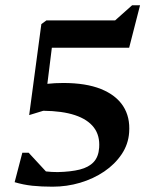

<svg xmlns="http://www.w3.org/2000/svg" viewBox="-20 -689 569 724"><path d="M178 15Q136.2 15 101.9 11.4Q67.5 7.7 35.2 -2L64.2 -113H88.1L153.2 -42.6Q163.2 -41.4 175.2 -40.7Q187.1 -40.1 197.7 -40.1Q247.2 -41.2 280.9 -49.7Q314.6 -58.2 333.1 -77.9Q351.5 -97.5 353.9 -132Q357.2 -177.9 333.9 -208.3Q310.6 -238.8 262.9 -254.7Q215.1 -270.6 143.2 -271.3L90 -255L135.9 -598L154.9 -612H414L478.1 -669.1H508.1L467 -508.9H175.5L158.6 -372.9Q171.7 -374.5 187.6 -375.3Q203.4 -376.1 218.9 -376.1Q304 -376.1 360.6 -353.4Q417.2 -330.6 444.2 -289.1Q471.2 -247.5 467 -190Q464 -145 438.7 -107.4Q413.5 -69.8 373 -42.3Q332.5 -14.9 282.2 0.1Q232 15 178 15Z"/></svg>

Font: Ancizar Serif Light
Style: Italic
Weight: 300
Italic angle: -4°
Designer: Cesar Puertas, Viviana Monsalve, Julian Moncada, Julian Prieto, Jose Castro, Felipe Aragon, Mariel Hernandez, Sara Alarc
Version: Version 8.100